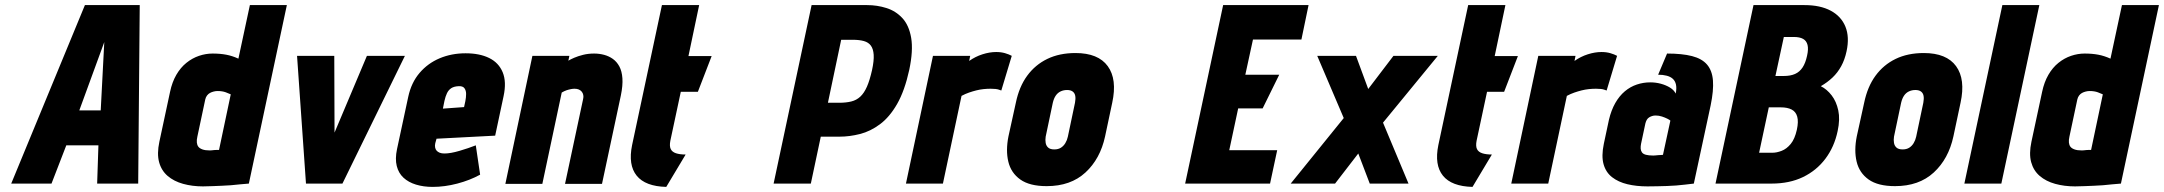

<svg xmlns="http://www.w3.org/2000/svg" viewBox="-20 -720 8487 753"><path d="M522 0 528 -700H313L24 0H182L240 -150H366L361 0ZM291 -287 389 -555 375 -287Z M956 0 1105 -700H960L915 -490Q891 -501 867 -505.5Q843 -510 814 -510Q787 -510 760.5 -501Q734 -492 711 -473.5Q688 -455 671.5 -426.5Q655 -398 647 -360L605 -164Q595 -117 604 -84Q613 -51 637.5 -30Q662 -9 698 1Q734 11 776 11Q795 11 813.5 10Q832 9 850 8.5Q868 8 885.5 6.5Q903 5 921 3Q939 1 956 0ZM885 -350 839 -132Q839 -132 836.5 -132Q834 -132 829.5 -132Q825 -132 820 -131.5Q815 -131 811 -130.5Q807 -130 803 -130Q785 -130 774 -134Q763 -138 758 -144.5Q753 -151 752 -161Q751 -171 754 -184L785 -330Q787 -339 792 -345.5Q797 -352 803.5 -355.5Q810 -359 818 -361Q826 -363 833 -363Q852 -363 865.5 -358Q879 -353 885 -350Z M1145 -501 1180 0H1323L1568 -501H1419L1292 -200L1291 -501Z M1687 -158 1692 -176 1922 -188 1955 -343Q1967 -399 1951.5 -436.5Q1936 -474 1898.5 -492.5Q1861 -511 1806 -511Q1751 -511 1704.5 -491.5Q1658 -472 1625.5 -434Q1593 -396 1581 -340L1537 -135Q1529 -97 1536 -69Q1543 -41 1562.5 -23Q1582 -5 1611.5 4Q1641 13 1677 13Q1724 13 1773.5 0Q1823 -13 1863 -35L1846 -150Q1818 -139 1782.5 -128.5Q1747 -118 1723 -118Q1712 -118 1704.5 -121Q1697 -124 1692.5 -129Q1688 -134 1686.5 -141.5Q1685 -149 1687 -158ZM1805 -323 1800 -300 1717 -294 1723 -324Q1727 -342 1733 -354.5Q1739 -367 1749.5 -374Q1760 -381 1778 -382Q1795 -383 1801.5 -374Q1808 -365 1808 -351.5Q1808 -338 1805 -323Z M2267 -332 2196 1H2341L2415 -346Q2423 -385 2421 -413Q2419 -441 2409 -459.5Q2399 -478 2383.5 -489Q2368 -500 2349 -505Q2330 -510 2310 -510Q2287 -510 2267 -505Q2247 -500 2232 -493.5Q2217 -487 2209 -482L2213 -501H2068L1962 1H2107L2183 -357Q2193 -363 2202 -366Q2211 -369 2219 -370.5Q2227 -372 2233 -372Q2243 -372 2250 -369Q2257 -366 2261.5 -360.5Q2266 -355 2267.5 -347.5Q2269 -340 2267 -332Z M2609 -168 2650 -360H2717L2771 -500H2680L2722 -700H2576L2459 -151Q2443 -73 2477 -31Q2511 11 2593 13L2669 -114Q2646 -114 2631 -119Q2616 -124 2610.5 -135.5Q2605 -147 2609 -168Z M3381 -700H3163L3014 0H3160L3199 -184H3272Q3312 -184 3353 -194.5Q3394 -205 3431.5 -233Q3469 -261 3498.5 -312.5Q3528 -364 3546 -446Q3562 -522 3553.5 -571.5Q3545 -621 3519 -649Q3493 -677 3456.5 -688.5Q3420 -700 3381 -700ZM3227 -317 3279 -564H3324Q3350 -564 3368 -559Q3386 -554 3395.5 -541Q3405 -528 3406.5 -505Q3408 -482 3400 -445Q3391 -405 3380 -380Q3369 -355 3354 -341Q3339 -327 3318.5 -322Q3298 -317 3272 -317Z M3907 -365 3948 -501Q3937 -507 3921.5 -511.5Q3906 -516 3887 -516Q3861 -516 3833 -507Q3805 -498 3781 -481L3785 -501H3639L3533 0H3678L3751 -344Q3766 -352 3780.5 -357Q3795 -362 3809 -365.5Q3823 -369 3837 -370.5Q3851 -372 3865 -372Q3887 -372 3897 -368.5Q3907 -365 3907 -365Z M4314 -185 4342 -317Q4362 -409 4324.5 -460.5Q4287 -512 4198 -512Q4135 -512 4087.5 -489Q4040 -466 4008.5 -423Q3977 -380 3964 -317L3935 -185Q3924 -130 3934.5 -86Q3945 -42 3981.5 -16Q4018 10 4085 10Q4179 10 4237 -43.5Q4295 -97 4314 -185ZM4196 -317 4168 -184Q4165 -170 4158 -158.5Q4151 -147 4140.5 -140.5Q4130 -134 4115 -134Q4099 -134 4091 -141Q4083 -148 4081 -159.5Q4079 -171 4081 -184L4109 -317Q4113 -334 4120.5 -345Q4128 -356 4139.5 -361.5Q4151 -367 4165 -367Q4179 -367 4187 -361Q4195 -355 4197 -344Q4199 -333 4196 -317Z M4628 0H4961L4989 -131H4801L4836 -295H4932L4997 -427H4864L4894 -565H5084L5112 -700H4777Z M5346 -371 5298 -501H5146L5250 -257L5042 0H5216L5307 -118L5352 0H5504L5404 -239L5619 -501H5445Z M5771 -168 5812 -360H5879L5933 -500H5842L5884 -700H5738L5621 -151Q5605 -73 5639 -31Q5673 11 5755 13L5831 -114Q5808 -114 5793 -119Q5778 -124 5772.5 -135.5Q5767 -147 5771 -168Z M6281 -365 6322 -501Q6311 -507 6295.5 -511.5Q6280 -516 6261 -516Q6235 -516 6207 -507Q6179 -498 6155 -481L6159 -501H6013L5907 0H6052L6125 -344Q6140 -352 6154.5 -357Q6169 -362 6183 -365.5Q6197 -369 6211 -370.5Q6225 -372 6239 -372Q6261 -372 6271 -368.5Q6281 -365 6281 -365Z M6552 -353Q6545 -367 6529.5 -376.5Q6514 -386 6494 -391.5Q6474 -397 6452 -397Q6425 -397 6399.5 -388.5Q6374 -380 6352.5 -362Q6331 -344 6315 -316Q6299 -288 6290 -250L6270 -156Q6260 -108 6269 -76Q6278 -44 6302.5 -25Q6327 -6 6362.5 2.5Q6398 11 6441 11Q6461 11 6480 10.5Q6499 10 6517.5 9.5Q6536 9 6554 7.5Q6572 6 6589 4Q6606 2 6623 0L6689 -307Q6701 -365 6698 -404Q6695 -443 6675 -466.5Q6655 -490 6616 -500Q6577 -510 6518 -510L6483 -427Q6502 -427 6517 -423Q6532 -419 6541 -410.5Q6550 -402 6553 -388Q6556 -374 6552 -353ZM6531 -247 6502 -113Q6502 -113 6499.5 -112.5Q6497 -112 6492.5 -112Q6488 -112 6483 -111.5Q6478 -111 6473 -110.5Q6468 -110 6464 -110Q6446 -110 6435 -113Q6424 -116 6419.5 -122.5Q6415 -129 6414.5 -137.5Q6414 -146 6416 -156L6433 -236Q6435 -244 6438.5 -250Q6442 -256 6447.5 -259.5Q6453 -263 6459.5 -265Q6466 -267 6473 -267Q6486 -267 6498 -263Q6510 -259 6519 -254.5Q6528 -250 6531 -247Z M7057 -700H6857L6708 0H6928Q6998 0 7051 -25.5Q7104 -51 7139 -97.5Q7174 -144 7187 -206Q7197 -252 7189.5 -287Q7182 -322 7163.5 -346Q7145 -370 7121 -382Q7147 -397 7167 -416Q7187 -435 7201 -460.5Q7215 -486 7222 -519Q7234 -575 7217.5 -615.5Q7201 -656 7160 -678Q7119 -700 7057 -700ZM6976 -422H6943L6976 -575H7015Q7038 -575 7051.5 -567.5Q7065 -560 7069 -543.5Q7073 -527 7067 -501Q7061 -473 7049.5 -455.5Q7038 -438 7020 -430Q7002 -422 6976 -422ZM6932 -121H6879L6917 -299H6964Q6990 -299 7006.5 -290.5Q7023 -282 7028.5 -262.5Q7034 -243 7027 -211Q7019 -175 7003 -155.5Q6987 -136 6967.5 -128.5Q6948 -121 6932 -121Z M7641 -185 7669 -317Q7689 -409 7651.5 -460.5Q7614 -512 7525 -512Q7462 -512 7414.5 -489Q7367 -466 7335.5 -423Q7304 -380 7291 -317L7262 -185Q7251 -130 7261.5 -86Q7272 -42 7308.5 -16Q7345 10 7412 10Q7506 10 7564 -43.5Q7622 -97 7641 -185ZM7523 -317 7495 -184Q7492 -170 7485 -158.5Q7478 -147 7467.5 -140.5Q7457 -134 7442 -134Q7426 -134 7418 -141Q7410 -148 7408 -159.5Q7406 -171 7408 -184L7436 -317Q7440 -334 7447.5 -345Q7455 -356 7466.5 -361.5Q7478 -367 7492 -367Q7506 -367 7514 -361Q7522 -355 7524 -344Q7526 -333 7523 -317Z M7684 0H7829L7978 -700H7833Z M8298 0 8447 -700H8302L8257 -490Q8233 -501 8209 -505.5Q8185 -510 8156 -510Q8129 -510 8102.5 -501Q8076 -492 8053 -473.5Q8030 -455 8013.5 -426.5Q7997 -398 7989 -360L7947 -164Q7937 -117 7946 -84Q7955 -51 7979.5 -30Q8004 -9 8040 1Q8076 11 8118 11Q8137 11 8155.5 10Q8174 9 8192 8.5Q8210 8 8227.5 6.5Q8245 5 8263 3Q8281 1 8298 0ZM8227 -350 8181 -132Q8181 -132 8178.5 -132Q8176 -132 8171.5 -132Q8167 -132 8162 -131.5Q8157 -131 8153 -130.5Q8149 -130 8145 -130Q8127 -130 8116 -134Q8105 -138 8100 -144.5Q8095 -151 8094 -161Q8093 -171 8096 -184L8127 -330Q8129 -339 8134 -345.5Q8139 -352 8145.5 -355.5Q8152 -359 8160 -361Q8168 -363 8175 -363Q8194 -363 8207.5 -358Q8221 -353 8227 -350Z"/></svg>

Font: Advent Pro ExtraBold
Style: Italic
Weight: 800
Italic angle: -12°
Version: Version 3.000